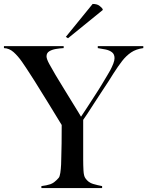

<svg xmlns="http://www.w3.org/2000/svg" viewBox="-45 -954 747 974"><path d="M300 -760 289 -767 425 -934Q447 -934 459 -925Q471 -916 476 -908V-903ZM165 0V-10Q191 -13 210.5 -19.5Q230 -26 252 -51Q258 -57 261 -77Q264 -97 265 -120Q266 -143 266 -160Q267 -188 267.5 -226.5Q268 -265 268 -320Q264 -326 250.5 -348.5Q237 -371 221.5 -396Q206 -421 197 -436Q185 -455 166.5 -485Q148 -515 131.5 -541.5Q115 -568 108 -578Q87 -611 66.5 -640.5Q46 -670 24 -689.5Q2 -709 -25 -710V-720H278V-710Q258 -709 238 -705.5Q218 -702 204.5 -693.5Q191 -685 191 -668Q191 -655 205.5 -628.5Q220 -602 236 -575Q237 -573 250.5 -551Q264 -529 282.5 -498.5Q301 -468 320 -437.5Q339 -407 352 -385.5Q365 -364 366 -362Q378 -379 396.5 -408Q415 -437 436 -469Q457 -501 474 -529.5Q491 -558 500 -573Q506 -582 514.5 -598Q523 -614 529.5 -630.5Q536 -647 536 -659Q536 -679 523 -689Q510 -699 490.5 -703Q471 -707 451 -710V-720H682V-710Q645 -705 620 -688Q595 -671 574.5 -644.5Q554 -618 531 -582Q522 -567 505.5 -541.5Q489 -516 469 -486Q449 -456 430.5 -427Q412 -398 397.5 -376Q383 -354 377 -346V-145Q377 -116 378.5 -88.5Q380 -61 388 -50Q403 -28 427 -21Q451 -14 473 -10V0Z"/></svg>

Font: Mulat Addis
Style: Regular
Weight: 400
Designer: Fasil fikreab
Version: Version 1.001; ttfautohint (v1.8.3)